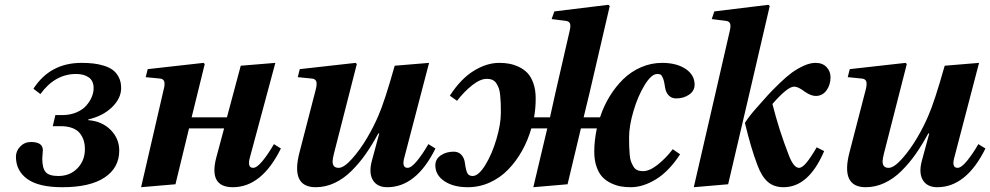

<svg xmlns="http://www.w3.org/2000/svg" viewBox="-20 -762 4095 794"><path d="M45.9 -113.8Q45.9 -138.2 64 -156.5Q82 -174.8 107.9 -174.8Q157.2 -174.8 157.2 -141.1Q157.2 -134.8 156 -123Q154.8 -111.3 154.8 -106.9Q154.8 -66.4 168.9 -50.3Q183.1 -34.2 221.2 -34.2Q269.5 -34.2 300.3 -66.2Q331.1 -98.1 331.1 -145Q331.1 -164.6 326.2 -180.7Q321.3 -196.8 310.5 -210.7Q299.8 -224.6 279.5 -232.4Q259.3 -240.2 231 -240.2H198.2L209 -286.1H237.8Q270 -286.1 295.9 -297.1Q321.8 -308.1 336.7 -325.2Q351.6 -342.3 359.4 -360.8Q367.2 -379.4 367.2 -397Q367.2 -427.7 347.2 -441.9Q327.1 -456.1 294.9 -456.1Q207.5 -456.1 147 -373L118.2 -395Q187 -502 316.9 -502Q343.8 -502 365.7 -499.5Q387.7 -497.1 409.9 -490.2Q432.1 -483.4 447 -472.2Q461.9 -460.9 471.4 -442.1Q481 -423.3 481 -397.9Q481 -355.5 443.4 -318.8Q405.8 -282.2 345.2 -268.1V-265.1Q401.9 -260.7 437.5 -224.9Q473.1 -189 473.1 -139.2Q473.1 -68.4 412.8 -28.1Q352.5 12.2 237.8 12.2Q140.1 12.2 93 -21.7Q45.9 -55.7 45.9 -113.8Z M563.5 12.2 656.7 -391.1Q662.6 -412.6 659.4 -424.1Q656.2 -435.5 642.6 -437L582.5 -442.9L590.8 -476.1L821.8 -502L826.7 -497.1L772.5 -276.9H918.5L975.6 -490.2L1118.7 -502L1014.6 -115.2Q1000.5 -67.9 1026.9 -67.9Q1042.5 -67.9 1066.2 -96.9Q1089.8 -126 1112.8 -166L1141.6 -147.9Q1062.5 12.2 942.9 12.2Q843.8 12.2 873.5 -106.9L906.7 -231H761.7L705.6 0Z M1211.4 -442.9 1219.7 -476.1 1450.7 -502 1455.6 -497.1 1361.3 -127.9Q1356 -107.9 1355.5 -95.5Q1355 -83 1360.8 -75.4Q1366.7 -67.9 1380.4 -67.9Q1402.3 -67.9 1435.5 -105Q1468.8 -142.1 1497.6 -190.9Q1526.4 -239.7 1545.4 -285.2Q1570.3 -341.8 1612.3 -490.2L1754.4 -502L1653.3 -115.2Q1639.2 -67.9 1665.5 -67.9Q1681.2 -67.9 1704.8 -96.9Q1728.5 -126 1751.5 -166L1780.8 -147.9Q1701.7 12.2 1581.5 12.2Q1540 12.2 1522.2 -16.8Q1504.4 -45.9 1517.6 -96.2L1548.3 -210H1544.4Q1518.6 -162.6 1492.7 -125.5Q1466.8 -88.4 1434.3 -55.9Q1401.9 -23.4 1364 -5.6Q1326.2 12.2 1285.6 12.2Q1180.7 12.2 1218.8 -132.8L1285.6 -391.1Q1291.5 -413.6 1288.1 -424.6Q1284.7 -435.5 1270.5 -437Z M1780.3 -78.1Q1780.3 -104 1802.7 -119.4Q1825.2 -134.8 1856.4 -134.8Q1875.5 -134.8 1887.5 -122.3Q1899.4 -109.9 1902.3 -89.8Q1907.2 -53.2 1914.1 -43.7Q1920.9 -34.2 1934.6 -34.2Q1959 -34.2 1987.1 -79.8Q2015.1 -125.5 2033.2 -187.3Q2051.3 -249 2051.3 -295.9Q2051.3 -319.8 2050.8 -334Q2050.3 -348.1 2048.6 -366.7Q2046.9 -385.3 2043.2 -395.8Q2039.6 -406.2 2033.2 -416.5Q2026.9 -426.8 2016.8 -431.4Q2006.8 -436 1993.2 -436Q1966.3 -436 1932.9 -409.7Q1899.4 -383.3 1870.1 -345.2L1840.3 -366.2Q1885.3 -436 1939 -469Q1992.7 -502 2044.4 -502Q2066.4 -502 2085.7 -498.5Q2105 -495.1 2125.7 -485.4Q2146.5 -475.6 2161.4 -460Q2176.3 -444.3 2185.8 -417.5Q2195.3 -390.6 2195.3 -355Q2195.3 -313 2188.5 -276.9H2254.4L2277.3 -379.9L2335.4 -632.8Q2340.8 -654.3 2337.2 -664.3Q2333.5 -674.3 2319.3 -675.8L2261.2 -683.1L2272.5 -714.8L2496.1 -742.2L2501.5 -736.8L2418.5 -379.9L2393.6 -276.9H2461.4Q2476.6 -323.2 2501 -363.3Q2525.4 -403.3 2557.4 -434.6Q2589.4 -465.8 2630.9 -483.9Q2672.4 -502 2718.3 -502Q2777.8 -502 2815.2 -477.1Q2852.5 -452.1 2852.5 -412.1Q2852.5 -386.2 2829.8 -370.6Q2807.1 -355 2776.4 -355Q2757.3 -355 2745.4 -367.4Q2733.4 -379.9 2730.5 -399.9Q2727.1 -425.3 2721.9 -438Q2716.8 -450.7 2711.9 -453.4Q2707 -456.1 2698.2 -456.1Q2673.8 -456.1 2645.8 -410.2Q2617.7 -364.3 2599.6 -302.5Q2581.5 -240.7 2581.5 -193.8Q2581.5 -169.9 2582 -156Q2582.5 -142.1 2584 -123.3Q2585.4 -104.5 2589.4 -94.2Q2593.3 -84 2599.4 -73.5Q2605.5 -63 2615.5 -58.6Q2625.5 -54.2 2639.2 -54.2Q2666 -54.2 2699.5 -80.6Q2732.9 -106.9 2762.2 -145L2792.5 -124Q2747.1 -54.2 2693.4 -21Q2639.6 12.2 2588.4 12.2Q2566.4 12.2 2547.1 8.8Q2527.8 5.4 2507.1 -4.4Q2486.3 -14.2 2471.4 -29.8Q2456.5 -45.4 2447 -72.3Q2437.5 -99.1 2437.5 -134.8Q2437.5 -180.2 2448.2 -231H2382.3L2327.1 0L2185.5 12.2L2243.2 -231H2177.2Q2163.1 -181.6 2138.9 -138.4Q2114.7 -95.2 2082 -61.3Q2049.3 -27.3 2006.1 -7.6Q1962.9 12.2 1914.6 12.2Q1855 12.2 1817.6 -12.9Q1780.3 -38.1 1780.3 -78.1Z M3060.5 -253.9Q3078.6 -282.7 3110.4 -317.9Q3137.7 -349.1 3156.2 -369.4Q3174.8 -389.6 3203.6 -417.5Q3232.4 -445.3 3254.9 -461.7Q3277.3 -478 3303.7 -490Q3330.1 -502 3352.5 -502Q3381.8 -502 3398.2 -484.4Q3414.6 -466.8 3414.6 -442.9Q3414.6 -410.6 3397.7 -387.9Q3380.9 -365.2 3353.5 -365.2Q3333.5 -365.2 3308.1 -382.8Q3280.8 -403.8 3264.2 -403.8Q3236.8 -403.8 3174.3 -332Q3201.7 -223.1 3243.2 -117.2Q3262.7 -67.9 3284.2 -67.9Q3297.4 -67.9 3315.2 -89.4Q3333 -110.8 3357.4 -152.8L3388.2 -137.2Q3324.7 12.2 3220.2 12.2Q3179.7 12.2 3154.3 -10.7Q3128.9 -33.7 3112.3 -79.1Q3085.4 -149.4 3060.5 -253.9ZM2849.1 12.2 2939.5 -379.9 2997.6 -632.8Q3002.9 -654.3 2999.3 -664.3Q2995.6 -674.3 2981.4 -675.8L2923.3 -683.1L2934.1 -714.8L3158.2 -742.2L3163.1 -736.8L3080.1 -379.9L2991.2 0Z M3485.8 -442.9 3494.1 -476.1 3725.1 -502 3730 -497.1 3635.7 -127.9Q3630.4 -107.9 3629.9 -95.5Q3629.4 -83 3635.3 -75.4Q3641.1 -67.9 3654.8 -67.9Q3676.8 -67.9 3710 -105Q3743.2 -142.1 3772 -190.9Q3800.8 -239.7 3819.8 -285.2Q3844.7 -341.8 3886.7 -490.2L4028.8 -502L3927.7 -115.2Q3913.6 -67.9 3939.9 -67.9Q3955.6 -67.9 3979.2 -96.9Q4002.9 -126 4025.9 -166L4055.2 -147.9Q3976.1 12.2 3856 12.2Q3814.5 12.2 3796.6 -16.8Q3778.8 -45.9 3792 -96.2L3822.8 -210H3818.8Q3793 -162.6 3767.1 -125.5Q3741.2 -88.4 3708.7 -55.9Q3676.3 -23.4 3638.4 -5.6Q3600.6 12.2 3560.1 12.2Q3455.1 12.2 3493.2 -132.8L3560.1 -391.1Q3565.9 -413.6 3562.5 -424.6Q3559.1 -435.5 3544.9 -437Z"/></svg>

Font: Linguistics Pro
Style: Bold Italic
Weight: 700
Italic angle: -12°
Designer: Stefan Peev, Context Ltd
Foundry: Stefan Peev, Context Ltd
Version: Version 001.000